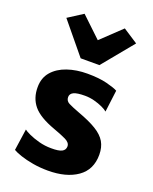

<svg xmlns="http://www.w3.org/2000/svg" viewBox="-160 -953 834 1049"><g transform="rotate(20 257.5 -429.0)"><path d="M43 -37 61 -162Q69 -155 94.2 -143.2Q119.5 -131.5 154 -122.2Q188.5 -113 225 -113Q268.5 -112.5 287.2 -122.2Q306 -132 306 -153Q306 -175 276.5 -189Q247 -203 205 -218Q113.5 -251 77.5 -294.8Q41.5 -338.5 42 -402Q42 -456 73.2 -492Q104.5 -528 157 -546Q209.5 -564 273 -564Q341.5 -564 387.5 -552.2Q433.5 -540.5 452 -530L436 -403Q426 -412 404.5 -422Q383 -432 356 -439Q329 -446 302 -446Q255.5 -446 236.2 -436.5Q217 -427 217 -408Q217 -385.5 237.5 -375Q258 -364.5 302 -348Q368 -324 408.2 -299.5Q448.5 -275 466.8 -244Q485 -213 485 -169Q485 -82 420.8 -37Q356.5 8 250 8Q204 8 162.5 0.8Q121 -6.5 89.8 -17Q58.5 -27.5 43 -37ZM60 -811 146 -866 263 -755 380 -866 466 -810 318 -630H209Z"/></g></svg>

Font: Merriweather Sans ExtraBold
Style: Regular
Weight: 800
Designer: Eben Sorkin
Foundry: Eben Sorkin
Version: Version 2.001; ttfautohint (v1.8.3)